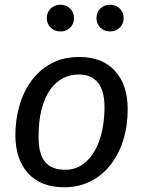

<svg xmlns="http://www.w3.org/2000/svg" viewBox="-20 -780 615 812"><path d="M254 -62Q299 -62 330.5 -85Q362 -108 382.5 -145.5Q403 -183 412.5 -230Q422 -277 422 -326Q422 -465 312 -465Q277 -465 246 -449Q215 -433 192 -400.5Q169 -368 156 -318Q143 -268 143 -201Q143 -129 170.5 -95.5Q198 -62 254 -62ZM45 -209Q45 -271 61.5 -330.5Q78 -390 111.5 -436.5Q145 -483 195.5 -511Q246 -539 315 -539Q413 -539 466.5 -480Q520 -421 520 -319Q520 -247 501 -186.5Q482 -126 446.5 -81.5Q411 -37 361.5 -12.5Q312 12 251 12Q153 12 99 -47Q45 -106 45 -209ZM236 -647Q211 -647 194.5 -663Q178 -679 178 -703Q178 -728 194.5 -744Q211 -760 236 -760Q260 -760 276.5 -744Q293 -728 293 -703Q293 -679 276.5 -663Q260 -647 236 -647ZM445 -647Q421 -647 404.5 -663Q388 -679 388 -703Q388 -728 404.5 -744Q421 -760 445 -760Q470 -760 486.5 -744Q503 -728 503 -703Q503 -679 486.5 -663Q470 -647 445 -647Z"/></svg>

Font: Yekcdsyqcyvpieeyorgstswgcgt
Style: Regular
Weight: 400
Italic angle: -8°
Designer: Carrois Corporate & Edenspiekermann
Foundry: Carrois Corporate GbR & Edenspiekermann AG
Version: Version 2.001